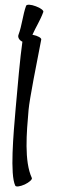

<svg xmlns="http://www.w3.org/2000/svg" viewBox="-65 -1008 314 1064"><g transform="rotate(5 91.5 -475.5)"><path d="M115 14C139 0 155 -18 151 -25C100 -114 100 -272 100 -400C100 -459 122 -663 136 -794C137 -803 115 -813 87 -816H85C100 -860 122 -901 134 -947C137 -955 117 -968 90 -975C62 -983 39 -982 36 -973C22 -920 23 -863 8 -809C4 -795 15 -779 33 -773C28 -689 28 -517 28 -400C28 -255 28 -34 63 25C67 33 90 28 115 14Z"/></g></svg>

Font: Nupuram Condensed Medium
Style: Regular
Weight: 500
Width: 3
Designer: Santhosh Thottingal (santhosh.thottingal@gmail.com)
Foundry: SMC
Version: Version 1.000